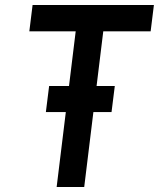

<svg xmlns="http://www.w3.org/2000/svg" viewBox="-20 -746 634 766"><path d="M110 -726H594L581 -621H392L316 0H206L282 -621H97ZM176 -403H438L425 -299H163Z"/></svg>

Font: Josefin Sans Medium
Style: Italic
Weight: 500
Italic angle: -7°
Designer: Santiago Orozco
Foundry: Typemade
Version: Version 2.000